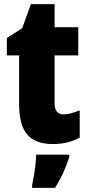

<svg xmlns="http://www.w3.org/2000/svg" viewBox="-20 -684 426 925"><path d="M287 -133Q305 -133 324 -138.5Q343 -144 364 -152V-21Q336 -6 304.5 2Q273 10 233 10Q152 10 112 -35Q72 -80 72 -182V-417H13V-501L87 -548L129 -664H243V-553H357V-417H243V-187Q243 -133 287 -133ZM314 72Q301 112 284.5 148.5Q268 185 245 221H135V207Q139 189 143.5 162Q148 135 151 108Q154 81 154 61H314Z"/></svg>

Font: Noto Sans Lao Condensed Black
Style: Regular
Weight: 900
Width: 3
Designer: Monotype Design Team
Foundry: Monotype Imaging Inc.
Version: Version 2.003; ttfautohint (v1.8.4.7-5d5b)